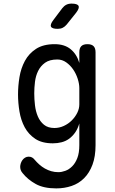

<svg xmlns="http://www.w3.org/2000/svg" viewBox="-20 -805 640 1065"><path d="M420 -120Q411 -90 396.5 -69.5Q382 -49 363.5 -35.5Q345 -22 322 -16Q299 -10 273 -10Q213 -10 175.5 -35Q138 -60 117 -99Q96 -138 88 -186.5Q80 -235 80 -281Q80 -328 88 -377Q96 -426 118 -467Q140 -508 180 -534Q220 -560 283 -560Q338 -560 372 -532Q406 -504 420 -456V-515Q420 -538 431 -549Q442 -560 465 -560Q488 -560 499 -549Q510 -538 510 -515V0Q510 63 493 108.5Q476 154 446.5 183.5Q417 213 377 226.5Q337 240 292 240Q222 240 178 215.5Q134 191 106 156Q98 147 95 138Q92 129 92 120Q92 112 95 102Q98 92 104 83.5Q110 75 119 69.5Q128 64 139 64Q150 64 158 68.5Q166 73 173 82Q184 95 198 107.5Q212 120 228.5 129.5Q245 139 264 144.5Q283 150 304 150Q322 150 342.5 142.5Q363 135 380.5 117.5Q398 100 409 71.5Q420 43 420 0ZM282 -95Q309 -95 334 -106.5Q359 -118 378 -137Q397 -156 408.5 -179Q420 -202 420 -226V-316Q420 -340 411 -368Q402 -396 386 -419.5Q370 -443 347.5 -459Q325 -475 298 -475Q255 -475 230 -457Q205 -439 191.5 -411.5Q178 -384 174 -351Q170 -318 170 -287Q170 -255 174 -221Q178 -187 190 -159Q202 -131 224 -113Q246 -95 282 -95ZM300 -645Q269 -645 263 -657Q257 -669 276 -694L325 -759Q335 -772 347.5 -778.5Q360 -785 377 -785Q409 -785 415.5 -772.5Q422 -760 402 -734L350 -669Q340 -657 328 -651Q316 -645 300 -645Z"/></svg>

Font: Maple Mono NL
Style: Regular
Weight: 400
Monospace: yes
Designer: subframe7536
Version: Version 7.000